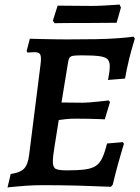

<svg xmlns="http://www.w3.org/2000/svg" viewBox="-20 -813 613 843"><path d="M212 -103Q212 -78 225 -71.5Q238 -65 274 -65Q323 -65 353 -69Q383 -73 400.5 -84.5Q418 -96 429 -119.5Q440 -143 450 -183L520 -189L524 -181Q524 -181 516 -155Q508 -129 497 -88.5Q486 -48 475 -2L467 7Q467 7 447 6.5Q427 6 394.5 4.5Q362 3 322.5 2Q283 1 243.5 0.5Q204 0 170 0Q130 0 94 2.5Q58 5 35.5 7.5Q13 10 13 10L27 -49Q69 -55 86 -73Q103 -91 108 -134L158 -530Q162 -562 157 -573Q152 -584 132 -584Q124 -584 112.5 -583Q101 -582 101 -582L97 -589L111 -643Q111 -643 126.5 -642.5Q142 -642 167 -641.5Q192 -641 220.5 -640.5Q249 -640 274 -640Q346 -640 400.5 -641Q455 -642 496 -645Q537 -648 567 -652L572 -643Q572 -643 564.5 -618.5Q557 -594 547 -554Q537 -514 529 -468L454 -462Q454 -462 456 -472Q458 -482 460 -496Q462 -510 462 -522Q462 -543 452 -553Q442 -563 415.5 -566.5Q389 -570 338 -570Q313 -570 301 -568Q289 -566 284.5 -558.5Q280 -551 278 -534L250 -363Q266 -363 294 -362.5Q322 -362 343 -362Q355 -362 374 -363.5Q393 -365 412 -367Q431 -369 444 -370.5Q457 -372 457 -372L463 -365L440 -289Q440 -289 418.5 -290Q397 -291 367 -291.5Q337 -292 311 -292Q290 -292 270 -290Q250 -288 238 -286Q228 -221 220 -173.5Q212 -126 212 -103ZM511 -780 492 -713 355 -712Q327 -712 295.5 -712Q264 -712 242 -711.5Q220 -711 220 -711L212 -722L233 -788Q233 -788 258 -788Q283 -788 318 -787.5Q353 -787 381 -787Q405 -787 434 -788.5Q463 -790 484 -791.5Q505 -793 505 -793Z"/></svg>

Font: Alegreya SemiBold
Style: Italic
Weight: 600
Italic angle: -7°
Designer: Juan Pablo del Peral
Foundry: Huerta Tipografica
Version: Version 2.009